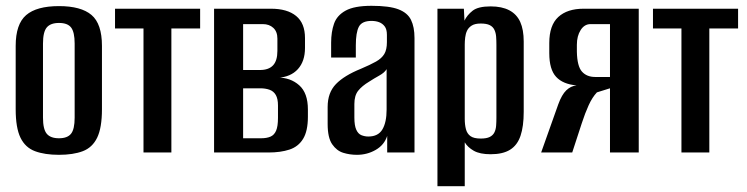

<svg xmlns="http://www.w3.org/2000/svg" viewBox="-20 -525 2573 661"><path d="M183 8Q134 8 100.5 -4.5Q67 -17 50.5 -51Q34 -85 34 -149V-367Q34 -442 70 -473Q106 -504 183 -504Q259 -504 295 -473.5Q331 -443 331 -367V-149Q331 -85 314.5 -51Q298 -17 265 -4.5Q232 8 183 8ZM183 -49Q212 -49 224.5 -64.5Q237 -80 237 -120V-375Q237 -414 225 -430Q213 -446 183 -446Q154 -446 141 -430.5Q128 -415 128 -375V-120Q128 -80 141 -64.5Q154 -49 183 -49Z M474 0V-427H376V-495H669V-427H570V0Z M717 0V-495H913Q969 -495 999.5 -470Q1030 -445 1030 -394V-360Q1030 -314 1005.5 -287Q981 -260 936 -257V-258Q980 -258 1010 -231.5Q1040 -205 1040 -148V-123Q1040 -74 1023.5 -47Q1007 -20 976.5 -10Q946 0 904 0ZM817 -49H879Q898 -49 911 -54.5Q924 -60 930.5 -75Q937 -90 937 -119V-162Q937 -185 929.5 -198Q922 -211 908 -216Q894 -221 876 -221H817ZM817 -284H875Q905 -284 920 -300Q935 -316 935 -350V-392Q935 -416 921 -429Q907 -442 885 -442H817Z M1209 8Q1184 8 1161.5 1Q1139 -6 1123.5 -28.5Q1108 -51 1108 -98V-157Q1108 -206 1136.5 -235.5Q1165 -265 1222 -288Q1255 -302 1274.5 -313Q1294 -324 1303 -339Q1312 -354 1312 -380V-405Q1312 -424 1304.5 -434Q1297 -444 1285.5 -448.5Q1274 -453 1259 -453Q1226 -453 1215.5 -433Q1205 -413 1205 -369V-327H1120V-378Q1120 -415 1130 -443.5Q1140 -472 1170 -488.5Q1200 -505 1259 -505Q1320 -505 1351.5 -493Q1383 -481 1395 -456.5Q1407 -432 1407 -394V0H1313V-57Q1303 -26 1273.5 -9Q1244 8 1209 8ZM1248 -55Q1282 -55 1296.5 -79.5Q1311 -104 1311 -148V-287Q1304 -275 1286 -265Q1268 -255 1251 -244Q1226 -229 1213 -212.5Q1200 -196 1200 -167V-120Q1200 -93 1206.5 -78.5Q1213 -64 1224.5 -59.5Q1236 -55 1248 -55Z M1486 116V-495H1577L1579 -454Q1588 -473 1607 -488Q1626 -503 1669 -503Q1708 -503 1733.5 -489.5Q1759 -476 1771 -449.5Q1783 -423 1783 -382V-140Q1783 -90 1772 -57.5Q1761 -25 1736 -9.5Q1711 6 1669 6Q1632 6 1611 -6Q1590 -18 1580 -35V116ZM1635 -48Q1655 -48 1666 -53.5Q1677 -59 1682 -69Q1687 -79 1688 -92Q1689 -105 1689 -120V-371Q1689 -386 1688 -399Q1687 -412 1682 -422.5Q1677 -433 1666 -438.5Q1655 -444 1635 -444Q1615 -444 1604 -437Q1593 -430 1588 -419.5Q1583 -409 1581.5 -396Q1580 -383 1580 -372V-116Q1580 -96 1584 -80.5Q1588 -65 1599.5 -56.5Q1611 -48 1635 -48Z M1843 0 1902 -166Q1914 -199 1929.5 -214Q1945 -229 1965 -231Q1918 -235 1894.5 -260.5Q1871 -286 1871 -342V-377Q1871 -438 1902 -466.5Q1933 -495 1989 -495H2179V0H2080V-221L2035 -207Q2019 -190 2006.5 -162.5Q1994 -135 1983 -101L1950 0ZM2029 -260H2080V-442H2013Q1992 -442 1979 -421.5Q1966 -401 1966 -371V-347Q1967 -297 1983.5 -278.5Q2000 -260 2029 -260Z M2326 0V-427H2228V-495H2521V-427H2422V0Z"/></svg>

Font: Alumni Sans SemiBold
Style: Regular
Weight: 600
Designer: Robert E. Leuschke
Foundry: Robert E. Leuschke
Version: Version 1.018